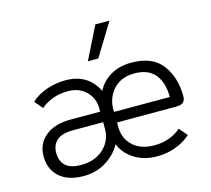

<svg xmlns="http://www.w3.org/2000/svg" viewBox="-106 -861 1094 997"><g transform="rotate(-15 441.0 -362.5)"><path d="M50 -143Q50 -210 99.5 -250.5Q149 -291 234 -291H394V-309Q394 -363 356.5 -400Q319 -437 260 -437Q174 -437 113 -386L76 -429Q109 -460 158.5 -477.5Q208 -495 261 -495Q382 -495 432 -393H433Q457 -440 504 -467.5Q551 -495 615 -495Q730 -495 781 -425.5Q832 -356 832 -257Q832 -235 820.5 -224.5Q809 -214 783 -214H464V-198Q462 -132 504.5 -90.5Q547 -49 622 -49Q663 -49 700 -62Q737 -75 765 -100L802 -56Q768 -25 721 -7.5Q674 10 622 10Q551 10 499.5 -22.5Q448 -55 428 -106H427Q399 -55 346 -22.5Q293 10 227 10Q142 10 96 -31.5Q50 -73 50 -143ZM763 -271Q763 -348 727 -392.5Q691 -437 615 -437Q567 -437 533 -416Q499 -395 481.5 -361.5Q464 -328 463 -293V-271ZM395 -194V-234H230Q173 -234 145.5 -209.5Q118 -185 118 -144Q118 -99 144 -74Q170 -49 230 -49Q280 -49 317.5 -69.5Q355 -90 375 -123.5Q395 -157 395 -194ZM487 -735H563L456 -560H400Z"/></g></svg>

Font: Niramit Light
Style: Regular
Weight: 300
Designer: Katatrad Aksorn Co.,Ltd.
Foundry: Cadson Demak Co.,Ltd.
Version: Version 1.000; ttfautohint (v1.6)